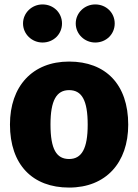

<svg xmlns="http://www.w3.org/2000/svg" viewBox="-20 -829 624 867"><path d="M172 -809C124 -809 84 -771 84 -723C84 -675 124 -637 172 -637C222 -637 260 -675 260 -723C260 -771 222 -809 172 -809ZM410 -809C362 -809 322 -771 322 -723C322 -675 362 -637 410 -637C460 -637 498 -675 498 -723C498 -771 460 -809 410 -809ZM292 -551C126 -551 25 -439 25 -267C25 -85 127 18 292 18C458 18 559 -94 559 -266C559 -448 457 -551 292 -551ZM292 -422C349 -422 376 -377 376 -266C376 -158 349 -111 292 -111C235 -111 208 -155 208 -267C208 -375 235 -422 292 -422Z"/></svg>

Font: Fira Sans ExtraBold
Style: Regular
Weight: 800
Designer: bBox Type GmbH & Carrois Corporate GbR & Edenspiekermann AG
Foundry: bBox Type GmbH & Carrois Corporate GbR & Edenspiekermann AG
Version: Version 4.300;PS 004.300;hotconv 1.0.88;makeotf.lib2.5.64775